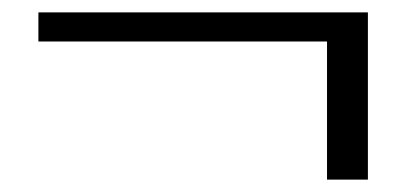

<svg xmlns="http://www.w3.org/2000/svg" viewBox="-20 -353 657 310"><path d="M508 -63V-286H42V-333H574V-63Z"/></svg>

Font: Smooch Sans Medium
Style: Regular
Weight: 500
Designer: Robert E. Leuschke
Foundry: Robert E. Leuschke
Version: Version 1.010; ttfautohint (v1.8.3)